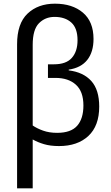

<svg xmlns="http://www.w3.org/2000/svg" viewBox="-20 -785 603 1045"><path d="M73 -544Q73 -657 130 -711Q187 -765 279 -765Q374 -765 431.5 -716Q489 -667 489 -573Q489 -502 455 -459Q421 -416 354 -406V-402Q434 -392 477 -344Q520 -296 520 -205Q520 -100 461 -45Q402 10 301 10Q254 10 219 -0.5Q184 -11 158 -26V240H73ZM291 -62Q366 -62 400 -100.5Q434 -139 434 -211Q434 -287 393 -324Q352 -361 282 -361H241V-435H274Q340 -435 371 -470Q402 -505 402 -566Q402 -632 368 -662.5Q334 -693 277 -693Q226 -693 192 -658.5Q158 -624 158 -541V-102Q181 -86 214.5 -74Q248 -62 291 -62Z"/></svg>

Font: Noto Sans Mono SemiCondensed
Style: Regular
Weight: 400
Width: 4
Designer: Monotype Design Team
Foundry: Monotype Imaging Inc.
Version: Version 2.014